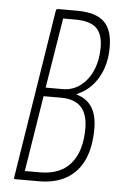

<svg xmlns="http://www.w3.org/2000/svg" viewBox="-50 -691 450 726"><g transform="rotate(5 175.5 -327.5)"><path d="M35 0Q29 0 31 -6L133 -649Q135 -655 140 -655H212Q284 -655 316 -624.5Q348 -594 348 -528Q348 -461 319 -411.5Q290 -362 239 -341V-339Q278 -328 297.5 -297.5Q317 -267 317 -216Q317 -147 295.5 -99Q274 -51 231 -25.5Q188 0 125 0ZM69 -34H127Q204 -34 243.5 -81Q283 -128 283 -214Q283 -268 258 -295Q233 -322 181 -322H115ZM120 -355H185Q222 -355 251.5 -377Q281 -399 297.5 -437.5Q314 -476 314 -524Q314 -575 289.5 -598Q265 -621 210 -621H163Z"/></g></svg>

Font: Sofia Sans Extra Condensed ExtraLight
Style: Italic
Weight: 250
Italic angle: -9°
Version: Version 4.100